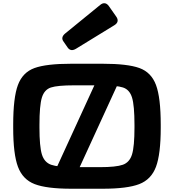

<svg xmlns="http://www.w3.org/2000/svg" viewBox="-20 -1164 1087 1200"><path d="M62.5 -365.2V-384.8Q62.5 -553.7 92 -632.8Q121.6 -711.9 195.8 -738.8Q270 -765.6 425.3 -765.6H621.8Q777.1 -765.6 851.3 -738.8Q925.5 -711.9 955 -632.8Q984.6 -553.7 984.6 -384.8V-365.2Q984.6 -200.7 954.8 -121.3Q925 -42 850 -13.2Q775.1 15.6 621.8 15.6H425.3Q272 15.6 197 -13.2Q122.1 -42 92.3 -121.3Q62.5 -200.7 62.5 -365.2ZM820.5 -366.9V-383Q820.5 -504.9 805.2 -554.3Q789.9 -603.8 748.7 -617.2Q707.5 -630.7 604.8 -630.7H442.3Q339.6 -630.7 298.3 -617.2Q257.1 -603.8 241.8 -554.3Q226.6 -504.9 226.6 -383V-366.9Q226.6 -248.6 241.8 -199Q257.1 -149.3 299.5 -134.3Q341.8 -119.3 442.3 -119.3H604.8Q705.3 -119.3 747.6 -134.3Q789.9 -149.3 805.2 -199Q820.5 -248.6 820.5 -366.9ZM656.5 -750H717Q739.5 -750 747.5 -737.1Q755.6 -724.1 746.3 -704.1L436.7 -29.3Q429.9 -14.2 418.9 -7.1Q407.9 0 391.3 0H330.9Q308.4 0 300.3 -12.9Q292.3 -25.9 301.6 -45.9L611.1 -720.7Q618 -735.8 629 -742.9Q639.9 -750 656.5 -750ZM660.4 -1125.9 706.2 -1060.6Q717.7 -1044.7 714.8 -1030.8Q712 -1016.8 694.8 -1006.4L454.8 -859.2Q438.8 -849.5 426 -851.2Q413.3 -852.9 404 -865.3L376.4 -905.1Q367.4 -917.5 370.1 -930.1Q372.9 -942.8 387.2 -954.6L605.7 -1132.8Q620.7 -1145.5 634.9 -1143.7Q649.1 -1141.8 660.4 -1125.9Z"/></svg>

Font: Gyrochrome
Style: Regular
Weight: 400
Designer: David Moles
Foundry: David Moles
Version: Version 1.005;Glyphs 3.2.3 (3260)